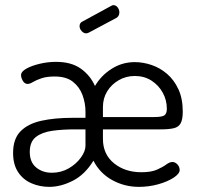

<svg xmlns="http://www.w3.org/2000/svg" viewBox="-20 -721 768 748"><path d="M172 7Q135 7 102.5 -7Q70 -21 50.5 -50.5Q31 -80 31 -125Q31 -180 60 -209.5Q89 -239 141 -250.5Q193 -262 262 -262H313V-286Q313 -319 301.5 -350.5Q290 -382 264 -402.5Q238 -423 193 -423Q162 -423 141.5 -416Q121 -409 108.5 -401.5Q96 -394 88 -394Q76 -394 69 -406Q62 -418 62 -428Q62 -442 82.5 -453.5Q103 -465 134.5 -472.5Q166 -480 198 -480Q258 -480 295 -453.5Q332 -427 350 -386Q374 -427 415 -453Q456 -479 505 -479Q537 -479 570 -468Q603 -457 630.5 -433.5Q658 -410 675 -373.5Q692 -337 692 -286Q692 -256 684 -241Q676 -226 657 -221.5Q638 -217 606 -217H381V-180Q381 -120 424 -85Q467 -50 531 -50Q569 -50 591.5 -60Q614 -70 627.5 -80Q641 -90 652 -90Q659 -90 665.5 -85.5Q672 -81 676 -74Q680 -67 680 -59Q680 -44 656 -28.5Q632 -13 596 -3Q560 7 521 7Q465 7 417 -19.5Q369 -46 344 -95Q311 -41 264 -17Q217 7 172 7ZM182 -48Q218 -48 247.5 -65Q277 -82 295 -107Q313 -132 313 -153V-217H271Q224 -217 184 -211.5Q144 -206 120 -187.5Q96 -169 96 -129Q96 -89 121 -68.5Q146 -48 182 -48ZM381 -265H580Q612 -265 621 -272Q630 -279 630 -297Q630 -331 614 -360Q598 -389 570 -407Q542 -425 505 -425Q471 -425 442.5 -408.5Q414 -392 397.5 -365Q381 -338 381 -304ZM316 -591Q306 -591 298 -600Q290 -609 290 -619Q290 -632 301 -637L413 -698Q418 -701 421 -701Q432 -701 438.5 -692Q445 -683 445 -673Q445 -658 433 -651L326 -594Q324 -593 321 -592Q318 -591 316 -591Z"/></svg>

Font: Dosis
Style: Regular
Weight: 400
Designer: EdgarTolentino, PabloImpallari, IginoMarini
Foundry: EdgarTolentino, PabloImpallari, IginoMarini
Version: Version 3.001; ttfautohint (v1.8.2)